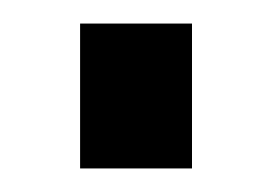

<svg xmlns="http://www.w3.org/2000/svg" viewBox="-20 -432 230 163"><path d="M143 -412V-289H48V-412Z"/></svg>

Font: Pathway Extreme 28pt Medium
Style: Regular
Weight: 500
Designer: Eduardo Rodriguez Tunni
Foundry: Eduardo Rodriguez Tunni
Version: Version 1.001;gftools[0.9.26]